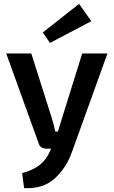

<svg xmlns="http://www.w3.org/2000/svg" viewBox="-20 -765 586 988"><path d="M237 -544 200 -598 387 -745 450 -656ZM533 -490 351 15Q322 98 262 153Q202 208 104 203L94 126Q152 110 186 82.5Q220 55 238 11L243 0H219Q186 0 178 -30L12 -490H141L248 -153Q258 -122 264 -88H278Q282 -100 288.5 -122Q295 -144 298 -153L403 -490Z"/></svg>

Font: Exo 2.0 Semi Bold
Style: Regular
Weight: 600
Designer: Natanael Gama
Version: Version 1.001;PS 001.001;hotconv 1.0.70;makeotf.lib2.5.58329